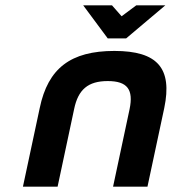

<svg xmlns="http://www.w3.org/2000/svg" viewBox="-20 -700 644 720"><path d="M129 -295 66 0H196L258 -291C273 -364 310 -396 384 -396C458 -396 481 -364 466 -291L404 0H533L596 -295C627 -444 571 -509 409 -509C245 -509 160 -444 129 -295ZM292 -680 384 -556H453L600 -680H491L436 -639L400 -680Z"/></svg>

Font: LT Wave Mono Bold
Style: Italic
Weight: 700
Designer: Daniel Lyons
Version: Version 2.5 (Glyphs App)